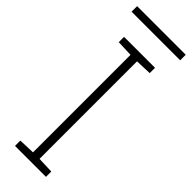

<svg xmlns="http://www.w3.org/2000/svg" viewBox="-306 -869 885 885"><g transform="rotate(45 136.5 -427.0)"><path d="M35.6 0V-34.7L115.2 -37.6V-673.3L35.6 -676.3V-710.9H237.3V-676.3L157.7 -673.3V-37.6L237.3 -34.7V0ZM-22 -817.4V-853.5H294.9V-817.4Z"/></g></svg>

Font: Roboto Slab ExtraLight
Style: Regular
Weight: 250
Designer: Google
Version: Version 2.000; ttfautohint (v1.8.1.43-b0c9)